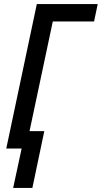

<svg xmlns="http://www.w3.org/2000/svg" viewBox="-20 -734 503 949"><path d="M45 195 87 0H11L162 -714H463L445 -628H241L126 -86H199L140 195Z"/></svg>

Font: Noto Sans Condensed Medium
Style: Italic
Weight: 500
Width: 3
Italic angle: -12°
Designer: Monotype Design Team
Foundry: Monotype Imaging Inc.
Version: Version 2.013; ttfautohint (v1.8.4.7-5d5b)